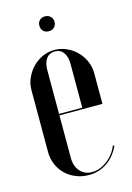

<svg xmlns="http://www.w3.org/2000/svg" viewBox="-103 -696 521 759"><g transform="rotate(-15 157.0 -316.5)"><path d="M32 -374Q32 -400 42.5 -423.5Q53 -447 70.5 -465Q88 -483 111 -493.5Q134 -504 160 -504Q186 -504 209.5 -493.5Q233 -483 250.5 -465.5Q268 -448 278.5 -424.5Q289 -401 289 -375V-249H113V-75Q113 -41 131.5 -20Q150 1 180 1Q212 1 242 -21.5Q272 -44 286 -79L292 -77Q273 -36 240 -13.5Q207 9 165 9Q137 9 112.5 -1Q88 -11 70 -28.5Q52 -46 42 -70Q32 -94 32 -121ZM208 -255V-435Q208 -464 195.5 -481Q183 -498 161 -498Q138 -498 125.5 -481Q113 -464 113 -435V-255ZM128 -612Q128 -625 136.5 -633.5Q145 -642 159 -642Q172 -642 181 -633.5Q190 -625 190 -612Q190 -598 181.5 -589.5Q173 -581 159 -581Q145 -581 136.5 -589.5Q128 -598 128 -612Z"/></g></svg>

Font: Moniqa SemBd Narrow Display
Style: Regular
Weight: 600
Width: 4
Designer: Rajesh Rajput
Foundry: Rajesh Rajput
Version: Version 1.000